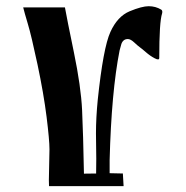

<svg xmlns="http://www.w3.org/2000/svg" viewBox="-20 -536 611 631"><path d="M140.6 55.7 142.6 -45.4Q142.6 -75.2 133.1 -151.9Q123.5 -228.5 103.3 -324Q83 -419.4 71.5 -457.5Q60.1 -495.6 56.2 -511.7H193.4Q199.7 -476.1 222.9 -363.8Q246.1 -251.5 249.8 -174.3Q253.4 -97.2 255.9 34.7L295.9 34.2Q296.4 10.7 296.4 -14.6L295.4 -97.7Q295.4 -148.4 301.3 -208.5Q319.3 -379.4 342.8 -430.9Q366.2 -482.4 406.2 -499Q446.3 -515.6 468.8 -515.6Q491.2 -515.6 509.8 -504.4Q515.1 -501 512.7 -491.7Q503.4 -463.9 503.4 -345.7Q503.4 -336.4 488.3 -344.5Q473.1 -352.5 459.7 -364.3Q446.3 -376 439.7 -380.6Q433.1 -385.3 421.1 -396.5Q409.2 -407.7 400.1 -407.7Q391.1 -407.7 385.5 -402.3Q379.9 -397 377.7 -387.2Q375.5 -377.4 373 -370.1Q346.2 -234.4 340.3 -9.8V33.2L383.8 34.2L386.2 75.7H141.1Q140.6 71.3 140.6 55.7Z"/></svg>

Font: Panteley
Style: Regular
Weight: 500
Designer: Kalashnikov Yuriy
Foundry: Øêîëà ïàâà èìåíè ñâÿòîãî àâíîàïîñòîëüíîãî Âëàäèìèà
Version: Version 1.80 April 12, 2018